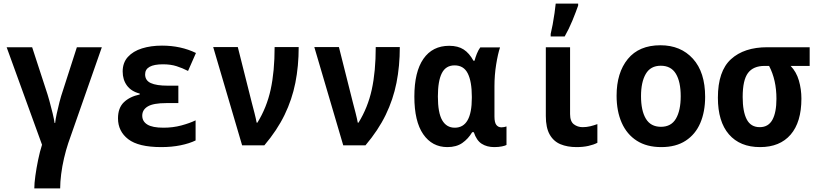

<svg xmlns="http://www.w3.org/2000/svg" viewBox="-20 -809 4544 1069"><path d="M171 240Q171 212 177 169Q183 126 192.5 80Q202 34 214 -3L17 -546H159L235 -313Q245 -284 255 -248Q265 -212 273 -178.5Q281 -145 284 -124H287Q289 -144 295.5 -174.5Q302 -205 311 -240Q320 -275 331 -307L408 -546H547L360 -12Q347 27 336.5 72Q326 117 320.5 161Q315 205 315 240Z M878 10Q751 10 694 -34Q637 -78 637 -150Q637 -208 669.5 -239.5Q702 -271 758 -283V-288Q711 -300 687 -332.5Q663 -365 663 -411Q663 -460 692 -492Q721 -524 770.5 -539.5Q820 -555 882 -555Q987 -555 1071 -514L1027 -414Q996 -430 963 -440.5Q930 -451 888 -451Q788 -451 788 -395Q788 -361 819.5 -346.5Q851 -332 914 -332H973V-235H906Q834 -235 803 -216.5Q772 -198 772 -165Q772 -133 800.5 -115.5Q829 -98 890 -98Q943 -98 989.5 -110.5Q1036 -123 1069 -139V-27Q1034 -10 985 0Q936 10 878 10Z M1328 0 1167 -547H1304L1382 -237Q1389 -211 1397 -179.5Q1405 -148 1409 -126H1413Q1465 -210 1487 -310.5Q1509 -411 1509 -547H1643Q1643 -441 1624.5 -348Q1606 -255 1564.5 -169.5Q1523 -84 1452 0Z M1891 0 1730 -547H1867L1945 -237Q1952 -211 1960 -179.5Q1968 -148 1972 -126H1976Q2028 -210 2050 -310.5Q2072 -411 2072 -547H2206Q2206 -441 2187.5 -348Q2169 -255 2127.5 -169.5Q2086 -84 2015 0Z M2471 10Q2386 10 2336.5 -61.5Q2287 -133 2287 -271Q2287 -409 2337.5 -481.5Q2388 -554 2481 -554Q2530 -554 2561.5 -533.5Q2593 -513 2616 -471H2622Q2627 -490 2635 -510Q2643 -530 2654 -545H2764Q2752 -509 2742.5 -450Q2733 -391 2733 -329V-160Q2733 -127 2743.5 -113.5Q2754 -100 2772 -100Q2779 -100 2787 -101.5Q2795 -103 2800 -105V-2Q2794 2 2775 6Q2756 10 2732 10Q2691 10 2662 -8.5Q2633 -27 2618 -73H2609Q2587 -36 2554 -13Q2521 10 2471 10ZM2512 -98Q2607 -98 2607 -264V-271Q2607 -355 2584.5 -400Q2562 -445 2511 -445Q2462 -445 2440 -401.5Q2418 -358 2418 -272Q2418 -181 2442 -139.5Q2466 -98 2512 -98Z M3190 10Q3139 10 3100.5 -6Q3062 -22 3040.5 -60Q3019 -98 3019 -163V-546H3154V-174Q3154 -133 3175 -117Q3196 -101 3224 -101Q3246 -101 3266.5 -106Q3287 -111 3306 -118V-14Q3285 -3 3255.5 3.5Q3226 10 3190 10ZM3046 -620Q3051 -640 3057 -672Q3063 -704 3067.5 -736Q3072 -768 3074 -789H3199V-778Q3186 -741 3167 -694.5Q3148 -648 3124 -606H3046Z M3662 10Q3581 10 3525.5 -25.5Q3470 -61 3441.5 -125.5Q3413 -190 3413 -276Q3413 -404 3475.5 -480.5Q3538 -557 3657 -557Q3770 -557 3838 -482Q3906 -407 3906 -270Q3906 -187 3879 -124Q3852 -61 3797.5 -25.5Q3743 10 3662 10ZM3660 -103Q3717 -103 3743.5 -148.5Q3770 -194 3770 -273Q3770 -354 3743 -398.5Q3716 -443 3659 -443Q3602 -443 3575.5 -397.5Q3549 -352 3549 -274Q3549 -193 3576 -148Q3603 -103 3660 -103Z M4212 10Q4100 10 4038.5 -61Q3977 -132 3977 -265Q3977 -413 4050 -479.5Q4123 -546 4252 -546H4488V-442H4382Q4414 -409 4428 -360.5Q4442 -312 4442 -260Q4442 -129 4382 -59.5Q4322 10 4212 10ZM4210 -101Q4258 -101 4280.5 -142Q4303 -183 4303 -259Q4303 -364 4262 -442H4237Q4174 -442 4144.5 -402.5Q4115 -363 4115 -269Q4115 -188 4137.5 -144.5Q4160 -101 4210 -101Z"/></svg>

Font: Noto Sans Mono SemiCondensed
Style: Bold
Weight: 700
Width: 4
Designer: Monotype Design Team
Foundry: Monotype Imaging Inc.
Version: Version 2.014